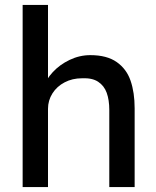

<svg xmlns="http://www.w3.org/2000/svg" viewBox="-20 -760 635 780"><path d="M527 -320V0H424V-313Q424 -354 413.5 -383Q403 -412 378.5 -428Q354 -444 313 -442Q274 -442 242.5 -425.5Q211 -409 193 -380.5Q175 -352 175 -318V0H72V-740H175V-417L157 -405Q166 -436 194 -466.5Q222 -497 262.5 -516.5Q303 -536 347 -536Q414 -536 454 -508Q494 -480 510.5 -432Q527 -384 527 -320Z"/></svg>

Font: Lexend
Style: Regular
Weight: 400
Designer: Thomas Jockin
Foundry: Lexend
Version: Version 1.000